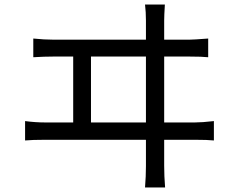

<svg xmlns="http://www.w3.org/2000/svg" viewBox="-20 -788 1040 842"><path d="M620 -251V-540H379V-251ZM835 -251Q866 -251 918 -257V-172Q891 -175 835 -175H700V-61Q700 -15 704 34H616Q620 -15 620 -59V-175H178Q121 -175 90 -172V-257Q135 -251 178 -251H301V-540H215Q173 -540 126 -537V-619Q174 -614 215 -614H620V-698Q620 -735 616 -768H703Q700 -720 700 -698V-614H810Q828 -614 893 -619V-537Q866 -540 810 -540H700V-251Z"/></svg>

Font: 思源黑体R
Style: Regular
Weight: 400
Designer: Ryoko NISHIZUKA  (kana & ideographs); Paul D. Hunt (Latin, Greek & Cyrillic); Wenlong ZHANG  (bopomofo); Sandoll Communi
Foundry: Adobe Systems Incorporated
Version: Version 1.00 June 24, 2014, initial release